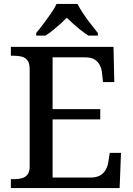

<svg xmlns="http://www.w3.org/2000/svg" viewBox="-20 -951 671 971"><path d="M35 0V-45H54Q75 -45 92 -50Q109 -55 119.5 -69Q130 -83 130 -109V-600Q130 -631 119.5 -645Q109 -659 92 -664Q75 -669 54 -669H35V-714H554L558 -536H501L496 -581Q494 -603 485 -621Q476 -639 458.5 -650Q441 -661 412 -661H246V-399H487V-347H246V-53H437Q468 -53 486.5 -64Q505 -75 515 -93Q525 -111 528 -133L535 -178H592L585 0ZM163 -784Q179 -803 198.5 -829Q218 -855 237 -882Q256 -909 266 -931H372Q383 -909 401 -882Q419 -855 439.5 -829Q460 -803 475 -784V-771H427Q410 -782 390 -797.5Q370 -813 351.5 -829.5Q333 -846 318 -861Q303 -846 284.5 -829.5Q266 -813 247 -797.5Q228 -782 210 -771H163Z"/></svg>

Font: Noto Serif Khmer Medium
Style: Regular
Weight: 500
Version: Version 2.003